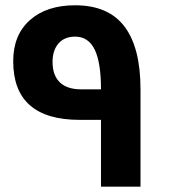

<svg xmlns="http://www.w3.org/2000/svg" viewBox="-20 -704 640 724"><path d="M360.8 -252H280.8Q29.8 -252 29.8 -473.1Q29.8 -572.3 92.8 -628.2Q155.8 -684.1 263.2 -684.1Q388.2 -684.1 449 -604.5Q509.8 -524.9 509.8 -367.2V0H360.8ZM360.8 -367.2Q360.8 -468.8 336.9 -517.3Q313 -565.9 263.2 -565.9Q223.1 -565.9 200.7 -540.3Q178.2 -514.6 178.2 -470.2Q178.2 -419.9 205.6 -393.6Q232.9 -367.2 285.2 -367.2Z"/></svg>

Font: Noto Sans Kufi Arabic
Style: Bold
Weight: 700
Designer: Monotype Design team
Foundry: Monotype Imaging Inc.
Version: Version 1.02